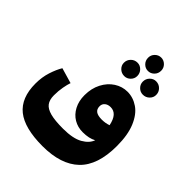

<svg xmlns="http://www.w3.org/2000/svg" viewBox="-272 -907 1329 1329"><g transform="rotate(45 392.5 -242.5)"><path d="M740 -100Q740 88 648 176.5Q556 265 376 265Q200 265 117.5 199Q35 133 35 -7Q35 -70 52.5 -124Q70 -178 92 -214L205 -181Q197 -159 190 -121Q183 -83 183 -40Q183 4 202 29.5Q221 55 266 67Q311 79 391 79Q488 79 539.5 49.5Q591 20 605 -22Q567 0 504 0Q456 0 417 -23Q378 -46 355 -89.5Q332 -133 332 -190Q332 -257 359 -309Q386 -361 430.5 -389.5Q475 -418 526 -418Q582 -418 631 -384.5Q680 -351 710 -279.5Q740 -208 740 -100ZM536 -155Q571 -155 602 -166Q583 -260 519 -260Q493 -260 476.5 -246.5Q460 -233 460 -210Q460 -182 478.5 -168.5Q497 -155 536 -155ZM460 -685Q460 -712 479 -731Q498 -750 524 -750Q550 -750 569 -731Q588 -712 588 -685Q588 -657 569 -638Q550 -619 524 -619Q498 -619 479 -638Q460 -657 460 -685ZM366 -542Q366 -570 385.5 -589.5Q405 -609 433 -609Q459 -609 478 -589.5Q497 -570 497 -542Q497 -516 478 -497Q459 -478 433 -478Q405 -478 385.5 -497Q366 -516 366 -542ZM551 -542Q551 -570 570 -589.5Q589 -609 615 -609Q643 -609 662.5 -589.5Q682 -570 682 -542Q682 -516 662.5 -497Q643 -478 615 -478Q589 -478 570 -497Q551 -516 551 -542Z"/></g></svg>

Font: FiraGO Heavy
Style: Regular
Weight: 900
Designer: bBox Type
Foundry: bBox Type GmbH
Version: Version 1.001